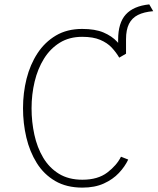

<svg xmlns="http://www.w3.org/2000/svg" viewBox="-20 -844 719 876"><path d="M519 -599V-663Q519 -739.5 554 -778Q589 -816.5 661 -824L679 -793Q637 -789.5 609.5 -775.8Q582 -762 568.5 -735Q555 -708 555 -665V-599ZM356 12Q283.5 12 231.8 -18.2Q180 -48.5 147.8 -100.2Q115.5 -152 100.2 -216.8Q85 -281.5 85 -350Q85 -420 101.2 -484.8Q117.5 -549.5 151 -600.8Q184.5 -652 235.2 -682Q286 -712 355 -712Q414 -712 452.2 -695.8Q490.5 -679.5 514.5 -653.5Q538.5 -627.5 555 -599L524 -581Q510 -605 489.8 -626.8Q469.5 -648.5 437.2 -662.2Q405 -676 355 -676Q296 -676 252.5 -649Q209 -622 180.5 -576Q152 -530 138 -471.5Q124 -413 124 -350Q124 -288 136.8 -229.5Q149.5 -171 177 -124.8Q204.5 -78.5 248.8 -51.2Q293 -24 356 -24Q426.5 -24 469.5 -56.8Q512.5 -89.5 532 -129L565 -116Q550 -84 522.5 -54.8Q495 -25.5 453.8 -6.8Q412.5 12 356 12Z"/></svg>

Font: Overpass Thin
Style: Regular
Weight: 250
Designer: Delve Withrington, Dave Bailey, Thomas Jockin
Foundry: Delve Fonts LLC
Version: Version 4.000